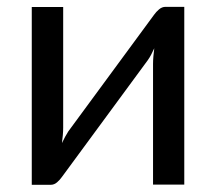

<svg xmlns="http://www.w3.org/2000/svg" viewBox="-20 -526 616 547"><path d="M505 -506.5V0H416V-344Q416 -354 417 -365.5Q418 -377 419.5 -388.5Q415 -378.5 410.5 -370Q406 -361.5 401 -354.5L156.5 -22Q151 -14 142.8 -6.8Q134.5 0.5 124.5 0.5H70.5V-506H160V-162Q160 -152.5 159 -141.2Q158 -130 156.5 -118.5Q161 -128 165.5 -136.2Q170 -144.5 174.5 -151.5L419 -484Q424.5 -492 433 -499.2Q441.5 -506.5 451.5 -506.5Z"/></svg>

Font: Lato
Style: Regular
Weight: 400
Designer: Lukasz Dziedzic with Adam Twardoch and Botio Nikoltchev
Foundry: tyPoland Lukasz Dziedzic
Version: Version 2.015; 2015-08-06; http://www.latofonts.com/